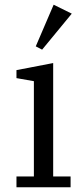

<svg xmlns="http://www.w3.org/2000/svg" viewBox="-20 -796 355 816"><path d="M50 -46H124V-451L50 -464V-498L206 -528V-46H280V0H50ZM132 -599 208 -776 285 -738 159 -585Z"/></svg>

Font: IBM Plex Serif
Style: Regular
Weight: 400
Designer: Mike Abbink, Paul van der Laan, Pieter van Rosmalen
Foundry: Bold Monday
Version: Version 2.6